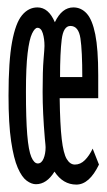

<svg xmlns="http://www.w3.org/2000/svg" viewBox="-20 -486 290 518"><path d="M186 12Q150 12 127 -23Q106 11 77 11Q65 11 52 1.5Q39 -8 28 -33Q17 -58 10 -105Q3 -152 3 -228Q3 -321 12.5 -372.5Q22 -424 39.5 -445Q57 -466 81 -466Q111 -466 128 -426Q147 -466 178 -466Q199 -466 214 -449.5Q229 -433 237 -393.5Q245 -354 245 -283V-221H141Q142 -150 146.5 -111Q151 -72 160 -57Q169 -42 182 -42Q197 -42 209 -54Q221 -66 230 -85L247 -42Q221 12 186 12ZM142 -278H202Q202 -349 197 -382.5Q192 -416 170 -416Q151 -416 146.5 -379.5Q142 -343 142 -278ZM82 -45Q92 -45 97.5 -58Q103 -71 103 -89Q103 -91 102.5 -96.5Q102 -102 101 -112Q95 -183 95 -238Q95 -296 97.5 -325.5Q100 -355 100 -362Q100 -381 95.5 -396Q91 -411 81 -411Q74 -411 66.5 -395.5Q59 -380 54.5 -342.5Q50 -305 50 -239Q50 -165 53.5 -122.5Q57 -80 64.5 -62.5Q72 -45 82 -45Z"/></svg>

Font: Inconsolata UltraCondensed
Style: Regular
Weight: 400
Width: 1
Monospace: yes
Designer: Raph Levien, Cyreal, Brenton Simpson
Foundry: Raph Levien, Cyreal, Google
Version: Version 3.000; ttfautohint (v1.8.2.53-6de2)